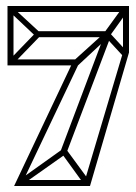

<svg xmlns="http://www.w3.org/2000/svg" viewBox="-20 -620 455 640"><path d="M27 0 222 -412 240 -402 49 0ZM42 0V-20H280V0ZM58 -7 47 -22 190 -124 201 -108ZM260 -6 184 -111 201 -122 278 -17ZM5 -402V-589H25V-402ZM24 -407 10 -419 100 -512 115 -501ZM10 -402V-422H240V-402ZM280 0 260 -9 391 -449 410 -445ZM180 -111 327 -501 348 -496 202 -111ZM101 -497 11 -582 24 -594 115 -510ZM100 -496V-516H348V-496ZM240 -402 225 -417 329 -511 341 -496ZM5 -580V-600H405V-580ZM392 -431 334 -494 347 -509 405 -446ZM343 -496 326 -509 387 -593 404 -581ZM390 -445V-600H410V-445Z"/></svg>

Font: Octagon Variable
Style: Regular
Weight: 400
Designer: Alexander Royter, Emma Schmalisch, Felix Willnauer, Friederike Temme, Greta Wachholz, Jason Tsiakas, Julia Baskal, Julia
Foundry: Type Design @ HAW Hamburg
Version: Version 1.000